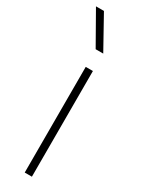

<svg xmlns="http://www.w3.org/2000/svg" viewBox="-223 -807 624 834"><g transform="rotate(30 88.5 -390.0)"><path d="M114 0H78V-530H114ZM115 -618H77L-15 -780H25Z"/></g></svg>

Font: Tanohe Sans ExtraLight
Style: Regular
Weight: 250
Designer: Village Type and Design LLC & Cristiano Sobral
Foundry: Cooper Hewitt Smithsonian Design Museum
Version: Version 1.00;September 29, 2021;FontCreator 13.0.0.2655 64-b